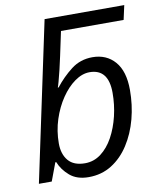

<svg xmlns="http://www.w3.org/2000/svg" viewBox="-86 -827 747 905"><g transform="rotate(-10 288.0 -375.0)"><path d="M265.6 9.8Q209.5 9.8 175.5 -19.3Q141.6 -48.3 126.5 -86.4H122.1L89.8 0H28.3L189.5 -759.8H570.8L555.7 -691.4H255.9L231.4 -576.2Q224.6 -543.5 216.8 -511.5Q209 -479.5 202.9 -457.3Q196.8 -435.1 194.8 -431.2H198.7Q233.9 -476.1 277.8 -510Q321.8 -543.9 379.9 -543.9Q446.8 -543.9 487.3 -497.6Q527.8 -451.2 527.8 -361.3Q527.8 -289.6 510.3 -223.1Q492.7 -156.7 458.7 -104Q424.8 -51.3 376.2 -20.8Q327.6 9.8 265.6 9.8ZM259.8 -57.6Q302.2 -57.6 336.4 -83.5Q370.6 -109.4 394.8 -153.3Q418.9 -197.3 431.9 -251.5Q444.8 -305.7 444.8 -362.3Q444.8 -476.6 354.5 -476.6Q318.8 -476.6 283.4 -451.4Q248 -426.3 218.8 -383.3Q189.5 -340.3 171.6 -285.4Q153.8 -230.5 153.8 -170.9Q153.8 -119.6 179.9 -88.6Q206.1 -57.6 259.8 -57.6Z"/></g></svg>

Font: Open Sans
Style: Italic
Weight: 400
Italic angle: -12°
Designer: Monotype Design Team
Foundry: Monotype Imaging Inc.
Version: Version 3.000; ttfautohint (v1.8.4)